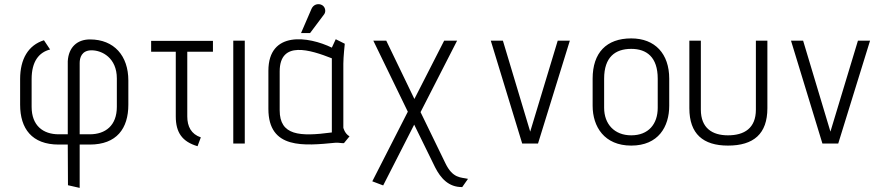

<svg xmlns="http://www.w3.org/2000/svg" viewBox="-20 -699 4290 935"><path d="M368 216V5H417C548 5 605 -73 605 -189V-307C605 -427 536 -507 418 -507C356 -507 314 -469 310 -401V-45H266C190 -45 134 -87 134 -179V-314C134 -399 169 -444 224 -458L194 -503C118 -479 78 -412 78 -314V-189C78 -73 135 5 266 5H310L311 203ZM549 -179C549 -87 493 -45 417 -45H368V-392C368 -417 377 -454 426 -454C477 -454 549 -417 549 -317Z M958 -30C911 -46 892 -83 892 -132V-447H1017V-500H716V-447H836V-132C836 -54 867 -9 942 13Z M1172 0V-501H1116V0Z M1682 -35C1658 -49 1652 -77 1652 -77V-389C1652 -421 1659 -486 1659 -486L1615 -508L1596 -467C1483 -522 1287 -551 1287 -354V-169C1287 29 1460 11 1615 -4C1628 -5 1643 -1 1655 -2ZM1596 -54C1439 -33 1342 -39 1342 -162V-351C1342 -504 1492 -456 1596 -415ZM1490 -538 1559 -630C1569 -644 1564 -670 1542 -677C1525 -682 1506 -676 1497 -656L1446 -538Z M2259 172C2225 164 2185 171 2149 96L2028 -153L2206 -501H2143L1998 -217L1861 -501H1798L1966 -155L1793 184L1846 204L1997 -92L2099 116C2126 169 2165 213 2231 212Z M2600 0 2755 -501H2696L2562 -58L2429 -501H2370L2523 0Z M3239 -316C3239 -437 3170 -512 3054 -512C2933 -512 2866 -442 2866 -316V-184C2866 -82 2923 10 3054 10C3186 10 3239 -82 3239 -184ZM3183 -174C3183 -95 3138 -40 3054 -40C2972 -40 2922 -95 2922 -174V-316C2922 -421 2976 -461 3054 -461C3129 -461 3183 -421 3183 -316Z M3661 -165C3661 -75 3605 -40 3525 -40C3449 -40 3393 -75 3393 -165V-501H3337V-172C3337 -47 3404 10 3525 10C3650 10 3717 -47 3717 -172V-501H3661Z M4062 0 4217 -501H4158L4024 -58L3891 -501H3832L3985 0Z"/></svg>

Font: Advent Pro
Style: Regular
Weight: 400
Designer: Andreas Kalpakidis
Foundry: Andreas Kalpakidis
Version: Version 2.002 2008